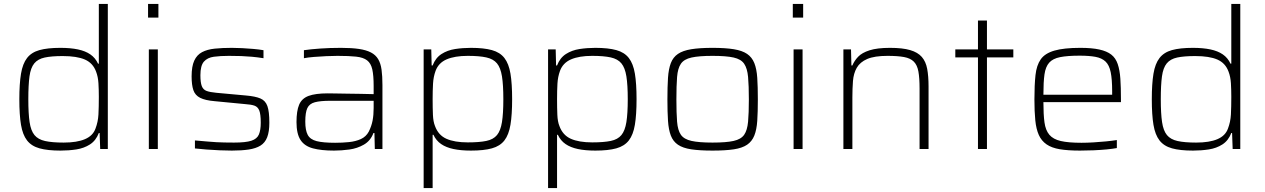

<svg xmlns="http://www.w3.org/2000/svg" viewBox="-20 -763 6475 983"><path d="M290 8Q224 8 182.5 -3.5Q141 -15 118.5 -44Q96 -73 87.5 -124Q79 -175 79 -255Q79 -334 87.5 -385.5Q96 -437 118.5 -466Q141 -495 182 -506.5Q223 -518 289 -518Q341 -518 379 -510Q417 -502 442.5 -484.5Q468 -467 482 -437H486V-743H532V0H493L490 -82H486Q471 -43 440.5 -23.5Q410 -4 371 2Q332 8 290 8ZM306 -33Q374 -33 415 -50.5Q456 -68 469 -105Q482 -139 484 -177Q486 -215 486 -267Q486 -304 484 -337Q482 -370 472 -396Q456 -440 415 -458Q374 -476 301 -476Q244 -476 209 -468.5Q174 -461 155.5 -438.5Q137 -416 131 -372Q125 -328 125 -255Q125 -182 131.5 -138Q138 -94 156.5 -71.5Q175 -49 211 -41Q247 -33 306 -33Z M738 -673V-743H791V-673ZM742 0V-510H788V0Z M1167 8Q1139 8 1104.5 6.5Q1070 5 1037 2.5Q1004 0 978 -3V-44Q1015 -41 1041 -38.5Q1067 -36 1088 -35Q1109 -34 1129.5 -33.5Q1150 -33 1178 -33Q1238 -33 1267 -42.5Q1296 -52 1305.5 -74.5Q1315 -97 1315 -135Q1315 -178 1307.5 -197Q1300 -216 1283 -222Q1266 -228 1235 -230L1079 -245Q1031 -249 1005 -262Q979 -275 970 -301.5Q961 -328 961 -372Q961 -423 974.5 -452.5Q988 -482 1014.5 -496Q1041 -510 1079.5 -514Q1118 -518 1167 -518Q1192 -518 1220.5 -516.5Q1249 -515 1277.5 -512.5Q1306 -510 1329 -506V-465Q1297 -470 1269.5 -472.5Q1242 -475 1214.5 -476Q1187 -477 1152 -477Q1108 -477 1075 -472.5Q1042 -468 1024 -447.5Q1006 -427 1006 -378Q1006 -341 1013 -322.5Q1020 -304 1037.5 -297.5Q1055 -291 1087 -288L1240 -274Q1287 -270 1313 -259Q1339 -248 1349 -220Q1359 -192 1359 -135Q1359 -89 1348 -60.5Q1337 -32 1313.5 -17.5Q1290 -3 1253.5 2.5Q1217 8 1167 8Z M1690 8Q1625 8 1582 -3.5Q1539 -15 1518.5 -46.5Q1498 -78 1498 -138Q1498 -195 1511.5 -227Q1525 -259 1560 -272Q1595 -285 1658 -285Q1670 -285 1696 -284.5Q1722 -284 1756.5 -283.5Q1791 -283 1826.5 -282.5Q1862 -282 1893 -281V-323Q1893 -377 1886 -408Q1879 -439 1859.5 -454Q1840 -469 1803.5 -473Q1767 -477 1708 -477Q1683 -477 1650.5 -475.5Q1618 -474 1587 -471.5Q1556 -469 1536 -465V-506Q1570 -511 1619.5 -514.5Q1669 -518 1726 -518Q1780 -518 1817.5 -512.5Q1855 -507 1879 -494.5Q1903 -482 1916 -460.5Q1929 -439 1933.5 -406Q1938 -373 1938 -328V0H1899L1897 -82H1892Q1877 -42 1843 -22.5Q1809 -3 1768.5 2.5Q1728 8 1690 8ZM1696 -32Q1733 -32 1767 -35.5Q1801 -39 1827.5 -51Q1854 -63 1868 -89Q1882 -117 1887.5 -145.5Q1893 -174 1893 -210V-247H1671Q1620 -247 1592 -239.5Q1564 -232 1553.5 -209.5Q1543 -187 1543 -140Q1543 -96 1555.5 -72.5Q1568 -49 1601 -40.5Q1634 -32 1696 -32Z M2149 200V-510H2188L2190 -428H2195Q2210 -467 2240.5 -486.5Q2271 -506 2310 -512Q2349 -518 2391 -518Q2457 -518 2498.5 -506.5Q2540 -495 2562.5 -466Q2585 -437 2593.5 -386Q2602 -335 2602 -255Q2602 -176 2593.5 -124.5Q2585 -73 2562.5 -44Q2540 -15 2498.5 -3.5Q2457 8 2391 8Q2340 8 2302 0Q2264 -8 2238.5 -25.5Q2213 -43 2199 -73H2195V200ZM2375 -34Q2434 -34 2470 -41.5Q2506 -49 2524.5 -71.5Q2543 -94 2550 -138Q2557 -182 2557 -255Q2557 -328 2550 -372Q2543 -416 2524.5 -438.5Q2506 -461 2470 -469Q2434 -477 2375 -477Q2308 -477 2266.5 -459Q2225 -441 2210 -400Q2199 -370 2197 -334.5Q2195 -299 2195 -255Q2195 -210 2196.5 -175Q2198 -140 2207 -118Q2224 -71 2265.5 -52.5Q2307 -34 2375 -34Z M2786 200V-510H2825L2827 -428H2832Q2847 -467 2877.5 -486.5Q2908 -506 2947 -512Q2986 -518 3028 -518Q3094 -518 3135.5 -506.5Q3177 -495 3199.5 -466Q3222 -437 3230.5 -386Q3239 -335 3239 -255Q3239 -176 3230.5 -124.5Q3222 -73 3199.5 -44Q3177 -15 3135.5 -3.5Q3094 8 3028 8Q2977 8 2939 0Q2901 -8 2875.5 -25.5Q2850 -43 2836 -73H2832V200ZM3012 -34Q3071 -34 3107 -41.5Q3143 -49 3161.5 -71.5Q3180 -94 3187 -138Q3194 -182 3194 -255Q3194 -328 3187 -372Q3180 -416 3161.5 -438.5Q3143 -461 3107 -469Q3071 -477 3012 -477Q2945 -477 2903.5 -459Q2862 -441 2847 -400Q2836 -370 2834 -334.5Q2832 -299 2832 -255Q2832 -210 2833.5 -175Q2835 -140 2844 -118Q2861 -71 2902.5 -52.5Q2944 -34 3012 -34Z M3628 8Q3562 8 3519 1.5Q3476 -5 3451 -22Q3426 -39 3414.5 -69Q3403 -99 3400 -144.5Q3397 -190 3397 -254Q3397 -319 3400 -364.5Q3403 -410 3414.5 -440Q3426 -470 3451 -487Q3476 -504 3519 -511Q3562 -518 3628 -518Q3694 -518 3737 -511Q3780 -504 3805 -487Q3830 -470 3842 -440Q3854 -410 3857 -364.5Q3860 -319 3860 -254Q3860 -190 3857 -144.5Q3854 -99 3842 -69Q3830 -39 3805 -22Q3780 -5 3737 1.5Q3694 8 3628 8ZM3628 -33Q3698 -33 3736 -41.5Q3774 -50 3790 -73Q3806 -96 3810 -140Q3814 -184 3814 -254Q3814 -325 3810 -369Q3806 -413 3790 -436.5Q3774 -460 3736 -468.5Q3698 -477 3628 -477Q3559 -477 3520.5 -468.5Q3482 -460 3466 -436.5Q3450 -413 3446.5 -369Q3443 -325 3443 -254Q3443 -184 3446.5 -140Q3450 -96 3466 -73Q3482 -50 3520.5 -41.5Q3559 -33 3628 -33Z M4039 -673V-743H4092V-673ZM4043 0V-510H4089V0Z M4298 0V-510H4337L4339 -428H4344Q4354 -452 4373.5 -472.5Q4393 -493 4432 -505.5Q4471 -518 4537 -518Q4601 -518 4640 -506.5Q4679 -495 4699.5 -471.5Q4720 -448 4727 -410.5Q4734 -373 4734 -320V0H4688V-309Q4688 -364 4682 -397Q4676 -430 4658.5 -447.5Q4641 -465 4608.5 -471Q4576 -477 4524 -477Q4457 -477 4420 -461Q4383 -445 4366.5 -416Q4350 -387 4347 -348Q4344 -309 4344 -264V0Z M4987 0V-469H4871V-510H4987V-658H5033V-510H5168V-469H5033V0Z M5509 8Q5447 8 5405.5 1Q5364 -6 5338 -24Q5312 -42 5298.5 -72Q5285 -102 5280.5 -147Q5276 -192 5276 -254Q5276 -328 5281.5 -378.5Q5287 -429 5308.5 -459.5Q5330 -490 5378.5 -504Q5427 -518 5511 -518Q5570 -518 5608.5 -509.5Q5647 -501 5669.5 -483.5Q5692 -466 5702.5 -435Q5713 -404 5716 -360Q5719 -316 5719 -256V-240H5322Q5322 -177 5327.5 -136.5Q5333 -96 5352.5 -73Q5372 -50 5411 -41Q5450 -32 5517 -32Q5545 -32 5578 -34Q5611 -36 5642 -39Q5673 -42 5698 -46V-5Q5677 -1 5645.5 2Q5614 5 5578.5 6.5Q5543 8 5509 8ZM5674 -258V-296Q5674 -357 5666.5 -393.5Q5659 -430 5640 -448Q5621 -466 5588.5 -472Q5556 -478 5508 -478Q5445 -478 5407.5 -470.5Q5370 -463 5351.5 -442Q5333 -421 5327.5 -382Q5322 -343 5322 -278H5694Z M6088 8Q6022 8 5980.5 -3.5Q5939 -15 5916.5 -44Q5894 -73 5885.5 -124Q5877 -175 5877 -255Q5877 -334 5885.5 -385.5Q5894 -437 5916.5 -466Q5939 -495 5980 -506.5Q6021 -518 6087 -518Q6139 -518 6177 -510Q6215 -502 6240.5 -484.5Q6266 -467 6280 -437H6284V-743H6330V0H6291L6288 -82H6284Q6269 -43 6238.5 -23.5Q6208 -4 6169 2Q6130 8 6088 8ZM6104 -33Q6172 -33 6213 -50.5Q6254 -68 6267 -105Q6280 -139 6282 -177Q6284 -215 6284 -267Q6284 -304 6282 -337Q6280 -370 6270 -396Q6254 -440 6213 -458Q6172 -476 6099 -476Q6042 -476 6007 -468.5Q5972 -461 5953.5 -438.5Q5935 -416 5929 -372Q5923 -328 5923 -255Q5923 -182 5929.5 -138Q5936 -94 5954.5 -71.5Q5973 -49 6009 -41Q6045 -33 6104 -33Z"/></svg>

Font: Saira SemiExpanded ExtraLight
Style: Regular
Weight: 250
Width: 6
Designer: Hector Gatti with collaboration of the Omnibus-Type team
Foundry: Omnibus-Type
Version: Version 1.101